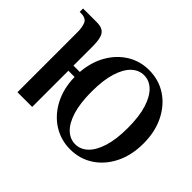

<svg xmlns="http://www.w3.org/2000/svg" viewBox="-141 -930 1200 1200"><g transform="rotate(45 458.5 -330.0)"><path d="M580 20Q498 20 430.5 -22.5Q363 -65 322.5 -142Q282 -219 280 -320H225V0H95V-530Q95 -575 82.5 -602.5Q70 -630 25 -630H15V-660H135Q170 -660 189.5 -648Q209 -636 217 -608Q225 -580 225 -530V-365H281Q289 -460 330 -530.5Q371 -601 435.5 -640.5Q500 -680 580 -680Q665 -680 732.5 -636Q800 -592 839.5 -513Q879 -434 879 -330Q879 -226 839.5 -147Q800 -68 732.5 -24Q665 20 580 20ZM580 -25Q626 -25 662 -59Q698 -93 719.5 -160.5Q741 -228 741 -330Q741 -432 719.5 -499.5Q698 -567 662 -601Q626 -635 580 -635Q534 -635 498 -601Q462 -567 441 -499.5Q420 -432 420 -330Q420 -228 441 -160.5Q462 -93 498 -59Q534 -25 580 -25Z"/></g></svg>

Font: El Messiri
Style: Regular
Weight: 400
Designer: Mohamed Gaber
Foundry: Kief Type Foundry
Version: Version 2.020